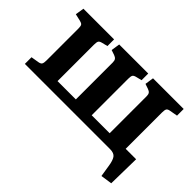

<svg xmlns="http://www.w3.org/2000/svg" viewBox="-123 -789 1225 1225"><g transform="rotate(45 490.0 -176.5)"><path d="M875 160.2 862.8 83Q856.4 38.6 842.5 19.3Q828.6 0 793 0H23.9V-60.1L76.2 -68.8Q94.7 -71.8 100.3 -80.8Q106 -89.8 106 -113.8V-401.9Q106 -423.8 100.3 -431.4Q94.7 -439 78.1 -442.9L29.8 -454.1L39.1 -513.2H315.9V-453.1L278.8 -443.8Q259.8 -439.5 254.4 -430.9Q249 -422.4 249 -398.9V-69.8H414.1V-402.8Q414.1 -419.9 407.7 -428.7Q401.4 -437.5 386.2 -442.9L353 -454.1L361.8 -513.2H624V-453.1L586.9 -443.8Q567.9 -439.5 562.5 -430.9Q557.1 -422.4 557.1 -398.9V-69.8H719.2V-403.8Q719.2 -420.4 712.9 -429Q706.5 -437.5 690.9 -442.9L658.2 -454.1L667 -513.2H943.8V-453.1L892.1 -443.8Q873 -440.9 867.4 -431.9Q861.8 -422.9 861.8 -398.9V-71.8H956.1L952.1 148.9Z"/></g></svg>

Font: Literata Book
Style: Bold
Weight: 700
Designer: Latin by Veronika Burian and Jose Scaglione. Greek by Irene Vlachou. Cyrillic by Vera Evstafieva
Foundry: TypeTogether
Version: Version 2.003;PS 002.003;hotconv 1.0.88;makeotf.lib2.5.64775